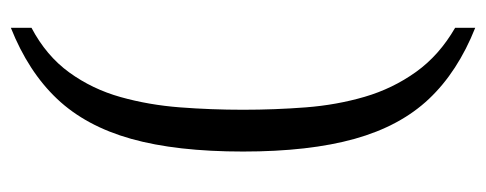

<svg xmlns="http://www.w3.org/2000/svg" viewBox="-298 -498 918 363"><g transform="rotate(-90 161.5 -316.0)"><path d="M291 123Q208 90 156.5 35.5Q105 -19 81 -105Q57 -191 57 -316Q57 -442 81 -527.5Q105 -613 156.5 -667.5Q208 -722 291 -755V-716Q238 -688 206.5 -644.5Q175 -601 160 -547.5Q145 -494 140.5 -435Q136 -376 136 -316Q136 -256 140.5 -197.5Q145 -139 160.5 -86Q176 -33 207.5 11Q239 55 291 85Z"/></g></svg>

Font: Noto Serif Tibetan Light
Style: Regular
Weight: 300
Version: Version 2.103